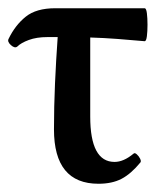

<svg xmlns="http://www.w3.org/2000/svg" viewBox="-24 -435 385 466"><path d="M215 11Q107 11 107 -121Q107 -176 109.5 -232.5Q112 -289 116 -345H91Q65 -345 46 -338Q27 -331 18 -322Q12 -317 2.5 -325.5Q-7 -334 -3 -341Q13 -374 38.5 -394.5Q64 -415 110 -415H327Q331 -415 332.5 -403Q334 -391 334 -375Q334 -359 332.5 -347Q331 -335 327 -335Q294 -338 261 -340.5Q228 -343 195 -344V-152Q195 -42 254 -42Q276 -42 300 -62Q303 -65 308 -60.5Q313 -56 316 -50Q319 -44 317 -41Q294 -13 271 -1Q248 11 215 11Z"/></svg>

Font: Junicode Two Beta Condensed Medium
Style: Regular
Weight: 500
Width: 3
Designer: Peter S. Baker
Foundry: Briery Creek Software
Version: Version 1.053; ttfautohint (v1.8.4)